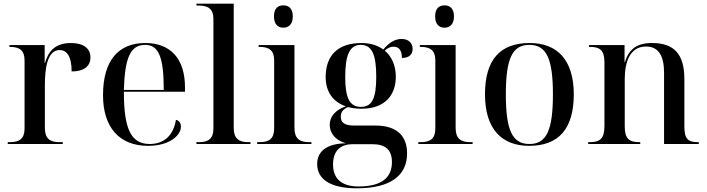

<svg xmlns="http://www.w3.org/2000/svg" viewBox="-20 -780 3832 1040"><path d="M22 0H320V-10H302C251 -10 223 -29 223 -87V-317C223 -406 235 -509 303 -509C338 -509 368 -481 368 -393C438 -393 470 -424 470 -469C470 -518 432 -547 364 -547C273 -547 240 -495 224 -440H222V-536H31V-526H34C85 -526 113 -508 113 -453V-84C113 -28 85 -10 34 -10H22Z M782 10C902 10 960 -49 960 -94C960 -111 952 -127 933 -131C919 -42 864 0 791 0C690 0 651 -80 651 -283H982V-307C982 -466 900 -547 767 -547C621 -547 538 -452 538 -264C538 -91 626 10 782 10ZM867 -293H651C656 -470 688 -537 766 -537C840 -537 867 -470 867 -293Z M1044 0H1337V-10H1325C1274 -10 1246 -29 1246 -87V-760H1044V-750H1057C1107 -750 1136 -732 1136 -677V-84C1136 -28 1108 -10 1057 -10H1044Z M1515 -630C1543 -630 1566 -648 1566 -691C1566 -735 1543 -751 1515 -751C1486 -751 1464 -735 1464 -691C1464 -648 1486 -630 1515 -630ZM1373 0H1667V-10H1654C1603 -10 1575 -29 1575 -87V-536H1381V-526H1386C1437 -526 1465 -508 1465 -453V-84C1465 -28 1437 -10 1386 -10H1373Z M1913 240C2099 240 2185 168 2185 51C2185 -38 2136 -100 2013 -100H1898C1849 -100 1826 -114 1826 -148C1826 -170 1835 -187 1865 -200C1887 -194 1912 -191 1938 -191C2064 -191 2124 -264 2124 -364C2124 -423 2103 -473 2064 -506C2083 -522 2096 -527 2112 -527C2142 -527 2157 -506 2157 -466C2199 -466 2215 -488 2215 -515C2215 -545 2195 -569 2155 -569C2112 -569 2080 -540 2056 -512C2026 -534 1986 -547 1938 -547C1807 -547 1744 -477 1744 -362C1744 -281 1786 -227 1853 -204C1795 -184 1766 -147 1766 -104C1766 -60 1796 -19 1854 -4C1746 -2 1698 42 1698 109C1698 189 1767 240 1913 240ZM1935 -201C1874 -201 1850 -249 1850 -363C1850 -482 1874 -537 1934 -537C1995 -537 2018 -484 2018 -364C2018 -249 1996 -201 1935 -201ZM1922 230C1834 230 1784 191 1784 111C1784 30 1831 1 1890 1H1997C2069 1 2103 33 2103 98C2103 187 2041 230 1922 230Z M2388 -630C2416 -630 2439 -648 2439 -691C2439 -735 2416 -751 2388 -751C2359 -751 2337 -735 2337 -691C2337 -648 2359 -630 2388 -630ZM2246 0H2540V-10H2527C2476 -10 2448 -29 2448 -87V-536H2254V-526H2259C2310 -526 2338 -508 2338 -453V-84C2338 -28 2310 -10 2259 -10H2246Z M2846 10C3005 10 3088 -81 3088 -269C3088 -457 2997 -547 2849 -547C2689 -547 2607 -457 2607 -269C2607 -81 2698 10 2846 10ZM2848 0C2755 0 2720 -74 2720 -269C2720 -463 2755 -537 2847 -537C2940 -537 2975 -463 2975 -269C2975 -74 2940 0 2848 0Z M3166 0H3448V-10H3442C3389 -10 3364 -28 3364 -95V-351C3364 -444 3392 -528 3479 -528C3551 -528 3577 -472 3577 -385V0H3765V-10H3760C3706 -10 3687 -28 3687 -96V-352C3687 -488 3630 -547 3512 -547C3459 -547 3391 -535 3365 -443H3363V-536H3170V-526H3177C3228 -526 3254 -508 3254 -444V-95C3254 -28 3228 -10 3175 -10H3166Z"/></svg>

Font: Noto Serif Display Medium
Style: Regular
Weight: 500
Designer: Monotype Design Team
Foundry: Monotype Imaging Inc.
Version: Version 2.009